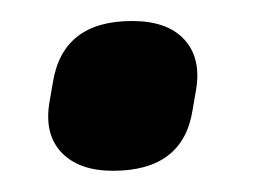

<svg xmlns="http://www.w3.org/2000/svg" viewBox="-20 -153 261 181"><path d="M86.4 8Q54.9 8 38.4 -8.8Q21.9 -25.7 26.4 -55.2L29.8 -75Q39 -133.2 104.4 -133.2Q137.7 -133.2 153.6 -115.9Q169.6 -98.7 165 -69.4L161.6 -49.6Q152.8 8 86.4 8Z"/></svg>

Font: Sofia Sans Condensed
Style: Italic
Weight: 400
Italic angle: -9°
Designer: Botio Nikoltchev, Ani Petrova
Foundry: lettersoup
Version: Version 4.101